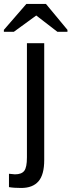

<svg xmlns="http://www.w3.org/2000/svg" viewBox="-70 -748 363 976"><path d="M113.8 -668.9 0.5 -586.4H-50.3V-596.2L64 -728H163.6L272.9 -596.2V-586.4H221.7L114.7 -668.9ZM37.6 207.5Q-0.5 207.5 -24.4 203.1V135.3L5.9 138.2Q39.6 138.2 53.2 120.6Q66.9 103 66.9 52.2V-528.3H154.8V65.4Q154.8 140.1 125.5 173.8Q96.2 207.5 37.6 207.5Z"/></svg>

Font: Arimo Nerd Font
Style: Regular
Weight: 400
Designer: Steve Matteson
Foundry: Monotype Imaging Inc.
Version: Version 1.33;Nerd Fonts 3.2.1